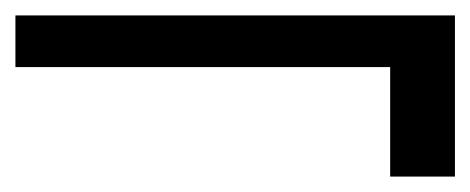

<svg xmlns="http://www.w3.org/2000/svg" viewBox="-30 -452 610 249"><path d="M476 -223V-365H-10V-432H560V-223Z"/></svg>

Font: DM Sans 12pt
Style: Regular
Weight: 400
Version: Version 4.004;gftools[0.9.30]